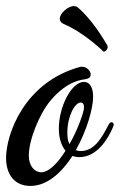

<svg xmlns="http://www.w3.org/2000/svg" viewBox="-59 -589 395 633"><path d="M314 -171C315 -173 316 -177 316 -179C316 -183 312 -186 308 -186C304 -186 301 -182 298 -176C277 -136 253 -91 207 -91C201 -91 196 -92 191 -94C227 -158 248 -231 248 -270C248 -299 238 -319 218 -319C177 -319 135 -238 135 -165C135 -132 144 -108 157 -92C130 -49 101 -21 77 -21C55 -21 36 -42 36 -76C36 -128 71 -214 108 -258C164 -324 212 -326 223 -328C234 -330 240 -334 240 -344C240 -354 228 -369 211 -369H207C20 -319 -39 -145 -39 -68C-39 -14 -11 24 41 24C97 24 144 -20 180 -75C187 -72 195 -71 203 -71C261 -71 298 -132 314 -171ZM163 -152C163 -206 188 -251 207 -251C214 -251 218 -246 218 -235C218 -226 213 -210 204 -186C194 -160 183 -136 170 -114C165 -123 163 -136 163 -152ZM294 -441C281 -462 246 -523 197 -565C193 -568 189 -569 185 -569C165 -569 138 -545 138 -527C138 -520 142 -514 151 -510C219 -481 280 -421 280 -421C281 -419 282 -419 284 -419C289 -419 296 -427 296 -434C296 -437 295 -439 294 -441Z"/></svg>

Font: Mervale Script
Style: Regular
Weight: 400
Designer: Astigmatic (AOETI)
Foundry: Astigmatic (AOETI)
Version: Version 1.000